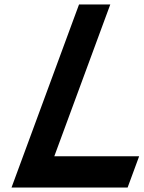

<svg xmlns="http://www.w3.org/2000/svg" viewBox="-20 -790 643 860"><path d="M308.1 -700 334 -770H474L448.1 -700L223.2 -90H533.2H603.2L551.6 50H481.6H101.6H31.6L57.4 -20Z"/></svg>

Font: Nordica Plus
Style: NordicaClassicRgObl
Weight: 500
Version: Version 1.01